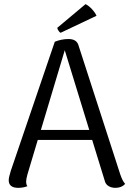

<svg xmlns="http://www.w3.org/2000/svg" viewBox="-20 -894 632 925"><path d="M583 -8Q566 11 536 11Q517 11 503 2.5Q489 -6 485 -22L424 -220H162L112 -53Q106 -31 106 -20Q106 -4 112 3Q91 11 68 11Q22 11 22 -26Q22 -39 32 -71L244 -693Q277 -706 310 -706Q349 -706 358 -676L559 -55Q570 -22 583 -8ZM410 -268 292 -652 177 -268ZM272 -736Q267 -738 261.5 -746.5Q256 -755 256 -760L392 -874Q407 -867 422.5 -850.5Q438 -834 445 -818Z"/></svg>

Font: Arima Madurai
Style: Regular
Weight: 400
Designer: Joana Correia and Natanael Gama
Foundry: NDISCOVER
Version: Version 1.020